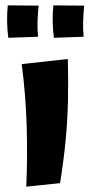

<svg xmlns="http://www.w3.org/2000/svg" viewBox="-20 -690 336 716"><path d="M204 -7 78 6Q83 -106 79.5 -220.5Q76 -335 61 -451L233 -470Q235 -388 233.5 -316Q232 -244 225 -169.5Q218 -95 204 -7ZM11 -549Q7 -577 6.5 -610Q6 -643 9 -670L124 -669Q121 -639 120 -610.5Q119 -582 122 -553ZM181 -549Q177 -577 176.5 -610Q176 -643 179 -670L294 -669Q291 -639 290 -610.5Q289 -582 292 -553Z"/></svg>

Font: Marhey SemiBold
Style: Regular
Weight: 600
Designer: Nur Syamsi & Bustanul Arifin
Foundry: Namelatype
Version: Version 1.000; ttfautohint (v1.8.4.7-5d5b)